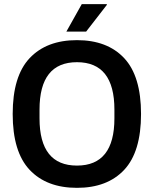

<svg xmlns="http://www.w3.org/2000/svg" viewBox="-20 -891 739 923"><path d="M299 -739 373 -871H493L494 -868L394 -739ZM350 12Q204 12 122.5 -74.5Q41 -161 41 -343Q41 -525 122.5 -611.5Q204 -698 350 -698Q496 -698 577 -611.5Q658 -525 658 -343Q658 -161 577 -74.5Q496 12 350 12ZM350 -95Q530 -95 530 -322V-364Q530 -592 350 -592Q170 -592 170 -364V-322Q170 -95 350 -95Z"/></svg>

Font: Archivo SemiCondensed SemiBold
Style: Regular
Weight: 600
Width: 4
Designer: Hector Gatti
Foundry: Omnibus-Type
Version: Version 2.001; ttfautohint (v1.8.3)